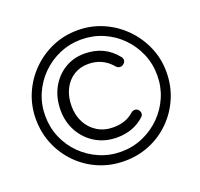

<svg xmlns="http://www.w3.org/2000/svg" viewBox="-134 -932 1126 1081"><g transform="rotate(-20 429.5 -391.5)"><path d="M441 -139Q370 -139 314 -172Q258 -205 225.5 -262.5Q193 -320 193 -392Q193 -465 223.5 -522.5Q254 -580 307 -613Q360 -646 427 -646Q547 -646 618 -556Q627 -544 624.5 -532Q622 -520 610 -512Q600 -505 588 -507Q576 -509 568 -519Q513 -584 427 -584Q378 -584 340 -560Q302 -536 280.5 -492.5Q259 -449 259 -392Q259 -337 282 -293.5Q305 -250 346 -225Q387 -200 441 -200Q516 -200 562 -242Q572 -251 584 -251.5Q596 -252 605 -244Q615 -234 615.5 -221.5Q616 -209 606 -200Q540 -139 441 -139ZM436 0Q354 0 283 -30Q212 -60 158.5 -114Q105 -168 75 -239Q45 -310 45 -392Q45 -472 75.5 -543Q106 -614 160 -668Q214 -722 284.5 -752.5Q355 -783 436 -783Q516 -783 586.5 -752.5Q657 -722 711 -668Q765 -614 796 -543Q827 -472 827 -392Q827 -310 797 -239Q767 -168 713.5 -114Q660 -60 589 -30Q518 0 436 0ZM436 -56Q505 -56 566 -82.5Q627 -109 673.5 -155.5Q720 -202 746 -262.5Q772 -323 772 -392Q772 -461 746 -521.5Q720 -582 674 -628.5Q628 -675 567 -701Q506 -727 436 -727Q368 -727 307.5 -701Q247 -675 200.5 -629Q154 -583 127.5 -522Q101 -461 101 -392Q101 -322 127 -261Q153 -200 199.5 -154Q246 -108 306.5 -82Q367 -56 436 -56Z"/></g></svg>

Font: ComfortaaLight
Style: Regular
Weight: 300
Designer: Johan Aakerlund
Foundry: Johan Aakerlund
Version: Version 3.104; ttfautohint (v1.8.1.43-b0c9)